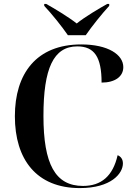

<svg xmlns="http://www.w3.org/2000/svg" viewBox="-20 -951 688 981"><path d="M327 -771H418C449 -816 501 -881 538 -921V-931H528C487 -908 414 -865 372 -831C329 -865 257 -908 216 -931H206V-921C244 -881 296 -816 327 -771ZM388 10C547 10 608 -64 608 -116C608 -137 598 -151 581 -158C557 -52 498 -1 404 -1C262 -1 202 -113 202 -359C202 -601 253 -714 375 -714C462 -714 499 -660 499 -529C568 -529 610 -560 610 -608C610 -672 532 -724 395 -724C165 -724 56 -574 56 -357C56 -137 166 10 388 10Z"/></svg>

Font: Noto Serif Display SemiBold
Style: Regular
Weight: 600
Designer: Monotype Design Team
Foundry: Monotype Imaging Inc.
Version: Version 2.009